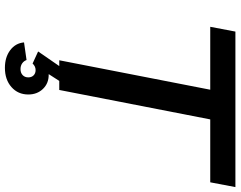

<svg xmlns="http://www.w3.org/2000/svg" viewBox="-116 -624 956 763"><g transform="rotate(90 361.5 -242.0)"><path d="M86 -600 105 -700H723L704 -600H454L337 0H301L274 42H277Q311 42 333 65Q355 88 355 123Q355 164 325.5 190Q296 216 249 216Q207 216 179 195Q151 174 148 140L218 130Q222 141 231.5 147.5Q241 154 254 154Q269 154 278 145.5Q287 137 287 123Q287 110 279 102Q271 94 258 94Q243 94 232 106L184 84L242 0H219L336 -600Z"/></g></svg>

Font: MedMera Sans Semibold
Style: Italic
Weight: 600
Italic angle: -11°
Designer: Kasper Nordkvist
Foundry: UNCUT.wtf
Version: Version 1.300